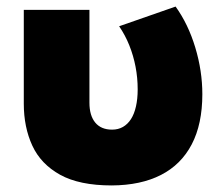

<svg xmlns="http://www.w3.org/2000/svg" viewBox="-20 -550 678 585"><path d="M320.5 15Q222 15 163.2 -17.5Q104.5 -50 78.5 -106.2Q52.5 -162.5 52.5 -234V-520H252.5V-237Q252.5 -198 270.2 -176.5Q288 -155 321.5 -155Q340 -155 354.5 -163.2Q369 -171.5 379 -187Q389 -202.5 394.2 -225.5Q399.5 -248.5 399.5 -277.5Q399.5 -313 393 -346.8Q386.5 -380.5 374 -411.8Q361.5 -443 343 -470L515 -530Q553.5 -476.5 575 -405.2Q596.5 -334 596.5 -263Q596.5 -172 564.2 -110.2Q532 -48.5 470.5 -17Q409 14.5 320.5 15Z"/></svg>

Font: Geologica Cursive Black
Style: Regular
Weight: 900
Designer: Sindre Bremnes, Frode Helland
Foundry: Monokrom Skriftforlag AS
Version: Version 1.010;gftools[0.9.28]